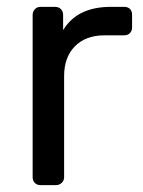

<svg xmlns="http://www.w3.org/2000/svg" viewBox="-20 -540 416 560"><path d="M75.2 -22.9V-496.1Q75.2 -505.9 81.5 -512.9Q87.9 -520 98.1 -520H140.1Q151.4 -520 157.7 -513.4Q164.1 -506.8 164.1 -496.1V-452.1Q205.1 -520 303.2 -520H341.8Q353 -520 359.1 -513.9Q365.2 -507.8 365.2 -497.1V-460Q365.2 -450.2 359.1 -443.6Q353 -437 341.8 -437H285.2Q230 -437 198.5 -405Q167 -373 167 -317.9V-22.9Q167 -13.2 159.9 -6.6Q152.8 0 143.1 0H98.1Q87.9 0 81.5 -6.6Q75.2 -13.2 75.2 -22.9Z"/></svg>

Font: Rubik AZ
Style: Regular
Weight: 400
Designer: Hubert and Fischer
Foundry: Hubert & Fischer
Version: Version 2.000